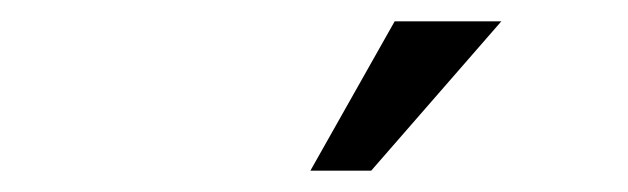

<svg xmlns="http://www.w3.org/2000/svg" viewBox="-20 -719 589 180"><path d="M350 -699H450L328 -559H271Z"/></svg>

Font: Haskoy
Style: Italic
Weight: 400
Designer: Ertekin Erdin
Foundry: Ertekin Erdin
Version: Version 2.000; ttfautohint (v1.8.4.7-5d5b)